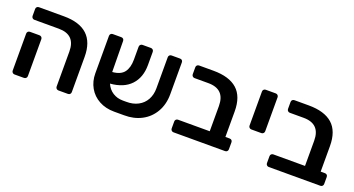

<svg xmlns="http://www.w3.org/2000/svg" viewBox="-42 -1048 2825 1532"><g transform="rotate(20 1370.5 -282.0)"><path d="M442 -24V-322Q442 -464 300 -464H93Q83 -464 76 -471Q69 -478 69 -488V-547Q69 -558 76 -564.5Q83 -571 93 -571H305Q571 -571 571 -323V-24Q571 -14 564.5 -7Q558 0 547 0H466Q456 0 449 -7Q442 -14 442 -24ZM69 -24V-338Q69 -349 76 -355.5Q83 -362 93 -362H173Q184 -362 191 -355Q198 -348 198 -338V-24Q198 -14 191 -7Q184 0 173 0H93Q83 0 76 -7Q69 -14 69 -24Z M1315 -547V-277Q1315 -191 1277.5 -126Q1240 -61 1174.5 -26.5Q1109 8 1026 7H941Q869 7 813 -23.5Q757 -54 726.5 -108Q696 -162 696 -229V-547Q696 -558 703 -564.5Q710 -571 720 -571H792Q803 -571 809.5 -564.5Q816 -558 816 -547L819 -285Q890 -291 919 -330Q948 -369 948 -437V-546Q948 -557 955 -564Q962 -571 972 -571H1044Q1054 -571 1061 -564Q1068 -557 1068 -546V-434Q1068 -329 1008 -265Q948 -201 834 -192Q853 -148 890.5 -124Q928 -100 977 -100H1005Q1062 -99 1105.5 -122Q1149 -145 1172 -187Q1195 -229 1195 -283V-547Q1195 -558 1202 -564.5Q1209 -571 1219 -571H1291Q1302 -571 1308.5 -564.5Q1315 -558 1315 -547Z M1419 -24V-83Q1419 -94 1426 -100.5Q1433 -107 1443 -107H1712V-321Q1712 -464 1570 -464H1453Q1443 -464 1436 -471Q1429 -478 1429 -488V-547Q1429 -558 1436 -564.5Q1443 -571 1453 -571H1575Q1709 -571 1777 -510.5Q1845 -450 1845 -323V-107H1881Q1892 -107 1898.5 -100.5Q1905 -94 1905 -83V-24Q1905 -14 1898.5 -7Q1892 0 1881 0H1443Q1433 0 1426 -7Q1419 -14 1419 -24Z M1995 -258V-547Q1995 -558 2002 -564.5Q2009 -571 2019 -571H2104Q2114 -571 2121 -564Q2128 -557 2128 -547V-258Q2128 -248 2121 -241Q2114 -234 2104 -234H2019Q2009 -234 2002 -241Q1995 -248 1995 -258Z M2228 -24V-83Q2228 -94 2235 -100.5Q2242 -107 2252 -107H2521V-321Q2521 -464 2379 -464H2262Q2252 -464 2245 -471Q2238 -478 2238 -488V-547Q2238 -558 2245 -564.5Q2252 -571 2262 -571H2384Q2518 -571 2586 -510.5Q2654 -450 2654 -323V-107H2690Q2701 -107 2707.5 -100.5Q2714 -94 2714 -83V-24Q2714 -14 2707.5 -7Q2701 0 2690 0H2252Q2242 0 2235 -7Q2228 -14 2228 -24Z"/></g></svg>

Font: Hezaedrus Medium
Style: Regular
Weight: 500
Designer: Hubert & Fischer
Foundry: Hubert & Fischer
Version: Version 1.10;September 3, 2019;FontCreator 11.5.0.2425 64-bi